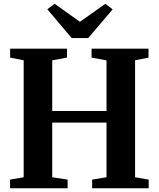

<svg xmlns="http://www.w3.org/2000/svg" viewBox="-20 -1002 845 1022"><path d="M106 -58.5V-681L34 -695.5V-743H336.5V-695.5L258 -681V-411H547V-680.5L467.5 -695.5V-743H770.5V-695.5L699 -681V-58.5L771.5 -46V0H470.5V-46L547 -58.5V-349.5H258V-58.5L340 -46V0H33.5V-46ZM361.5 -799.5 232 -952.5 270.5 -982 405.5 -886 541 -982 579.5 -952 449.5 -799.5Z"/></svg>

Font: Merriweather 60pt
Style: Bold
Weight: 700
Version: Version 2.100